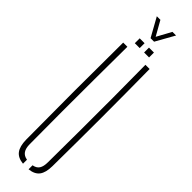

<svg xmlns="http://www.w3.org/2000/svg" viewBox="-347 -1001 987 987"><g transform="rotate(45 147.0 -507.0)"><path d="M51 -93.5Q49.5 -270.5 49.5 -447Q49.5 -623.5 51 -800H81.5Q80.5 -682 80 -563.8Q79.5 -445.5 79.5 -327.5Q79.5 -209.5 80.5 -91.5Q80.5 -61 91.8 -44.8Q103 -28.5 127 -24.5V4.5Q87.5 0.5 69.8 -23Q52 -46.5 51 -93.5ZM167.5 4.5V-24.5Q191.5 -28.5 202 -44.8Q212.5 -61 212.5 -91.5Q213.5 -209.5 214 -327.5Q214.5 -445.5 214.2 -563.8Q214 -682 212.5 -800H243Q245 -623.5 245 -447Q245 -270.5 243 -93.5Q242.5 -46.5 224.8 -23Q207 0.5 167.5 4.5ZM163 -840V-875.5H199V-840ZM95.5 -840V-875.5H131V-840ZM134.5 -915.5 77.5 -1018H103.5L148 -939L191 -1018H217.5L160 -915.5Z"/></g></svg>

Font: Big Shoulders Stencil Display ExtraLight
Style: Regular
Weight: 250
Designer: Patric King
Foundry: XO Type Co
Version: Version 2.001